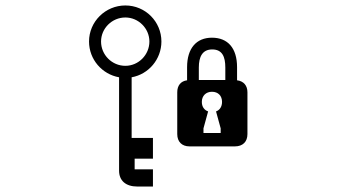

<svg xmlns="http://www.w3.org/2000/svg" viewBox="-20 -651 1240 703"><path d="M719 -278C719 -300 734 -315 756 -315C779 -315 793 -300 793 -278C793 -261 785 -248 771 -243L788 -181V-164H725V-181L742 -243C728 -248 719 -260 719 -278ZM350 -499C350 -547 390 -587 439 -587C487 -587 527 -547 527 -499C527 -450 487 -410 439 -410C390 -410 350 -450 350 -499ZM708 -404C708 -443 721 -470 757 -470C794 -470 805 -443 805 -404V-358H708ZM462 -146V-368C524 -379 571 -434 571 -499C571 -572 512 -631 439 -631C366 -631 306 -572 306 -499C306 -433 354 -379 416 -368V-26C416 10 440 32 483 32H540V-31H473V-70H540V-146ZM886 -313C886 -338 872 -354 848 -357V-405C848 -475 814 -513 756 -513C699 -513 665 -474 665 -405V-357C642 -354 629 -338 629 -313V-160C629 -132 646 -115 674 -115H840C869 -115 886 -132 886 -160Z"/></svg>

Font: CryptoKit 1.4
Style: Regular
Weight: 400
Monospace: yes
Designer: Oceane Juvin
Foundry: http://www.head-geneve.ch
Version: Version 1.000